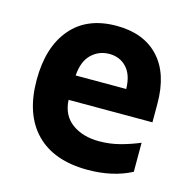

<svg xmlns="http://www.w3.org/2000/svg" viewBox="-88 -644 739 741"><g transform="rotate(15 281.5 -273.0)"><path d="M324 10Q189 10 117 -64Q45 -138 45 -275Q45 -406 108.5 -481Q172 -556 290 -556Q398 -556 458.5 -491.5Q519 -427 519 -306V-232H184Q187 -171 230 -139.5Q273 -108 338 -108Q381 -108 421 -118.5Q461 -129 499 -145V-29Q463 -10 419 0Q375 10 324 10ZM388 -330Q387 -386 360 -415Q333 -444 291 -444Q249 -444 219.5 -415.5Q190 -387 186 -330Z"/></g></svg>

Font: Noto Sans Mono SemiCondensed
Style: Bold
Weight: 700
Width: 4
Designer: Monotype Design Team
Foundry: Monotype Imaging Inc.
Version: Version 2.014